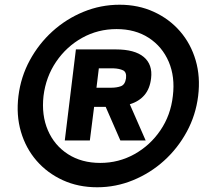

<svg xmlns="http://www.w3.org/2000/svg" viewBox="-20 -756 870 812"><path d="M58 -350Q68 -431 106 -501Q144 -571 202 -623.5Q260 -676 333 -706Q406 -736 486 -736Q565 -736 630.5 -706Q696 -676 741.5 -623.5Q787 -571 807.5 -501Q828 -431 818 -350Q808 -269 770 -199Q732 -129 674 -76.5Q616 -24 543 6Q470 36 391 36Q311 36 245.5 6Q180 -24 134.5 -76.5Q89 -129 68.5 -199Q48 -269 58 -350ZM711 -350Q721 -431 693.5 -495Q666 -559 609 -596Q552 -633 473 -633Q394 -633 327.5 -596Q261 -559 217.5 -495Q174 -431 164 -350Q155 -269 182.5 -205Q210 -141 267.5 -104Q325 -67 404 -67Q482 -67 548.5 -104Q615 -141 658.5 -205Q702 -269 711 -350ZM301 -547H470Q550 -547 588 -515Q626 -483 619 -425Q614 -381 591 -354Q568 -327 529 -315L596 -162H489L427 -304H378L360 -162H254ZM460 -467H398L388 -385H450Q474 -385 491.5 -391.5Q509 -398 513 -425Q516 -451 500.5 -458.5Q485 -466 460 -467Z"/></svg>

Font: Haskoy Bold
Style: Italic
Weight: 700
Designer: Ertekin Erdin
Foundry: Ertekin Erdin
Version: Version 2.000; ttfautohint (v1.8.4.7-5d5b)